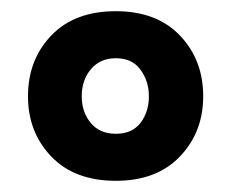

<svg xmlns="http://www.w3.org/2000/svg" viewBox="-20 -784 413 343"><path d="M187 -461Q113 -461 71.5 -504.5Q30 -548 30 -612Q30 -677 71.5 -720.5Q113 -764 187 -764Q260 -764 301.5 -720.5Q343 -677 343 -612Q343 -548 301.5 -504.5Q260 -461 187 -461ZM187 -545Q216 -545 231 -564.5Q246 -584 246 -612Q246 -639 231 -659.5Q216 -680 187 -680Q159 -680 142.5 -660.5Q126 -641 126 -612Q126 -584 142 -564.5Q158 -545 187 -545Z"/></svg>

Font: Freeman
Style: Regular
Weight: 400
Designer: Vernon Adams, Aoife Mooney, Rodrigo Fuenzalida
Foundry: Rodrigo Fuenzalida
Version: Version 1.000; ttfautohint (v1.8.4.7-5d5b)